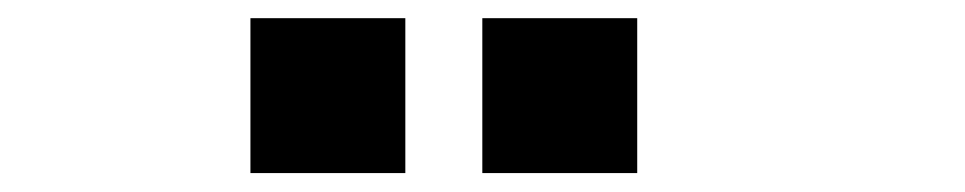

<svg xmlns="http://www.w3.org/2000/svg" viewBox="-20 -879 1040 207"><path d="M500 -692.4V-859.4H667V-692.4ZM250 -692.4V-859.4H417V-692.4Z"/></svg>

Font: KH Dot kagurazaka 12
Style: Regular
Weight: 400
Designer: Original version for X68000 by Keitarou Hiraki (http://hp.vector.co.jp/authors/VA000874/) / TrueType conversion by Homem
Version: Version 1.00.20150527